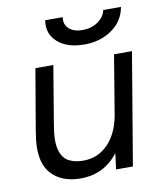

<svg xmlns="http://www.w3.org/2000/svg" viewBox="-81 -766 719 844"><g transform="rotate(-10 279.0 -344.0)"><path d="M136 -242Q123 -168 134 -129.5Q145 -91 172 -77Q199 -63 236 -63Q300 -63 344.5 -107Q389 -151 405 -229L450 -500H530L446 0H371L380 -71Q316 12 212 12Q121 12 76 -44.5Q31 -101 51 -216L55 -242L99 -500H179ZM330 -565Q253 -565 210.5 -603Q168 -641 178 -700H256Q251 -668 272.5 -648.5Q294 -629 332 -629Q373 -629 402 -649.5Q431 -670 437 -700H516Q506 -639 454 -602Q402 -565 330 -565Z"/></g></svg>

Font: Figtree
Style: Italic
Weight: 400
Italic angle: -9.5°
Foundry: Erik Kennedy
Version: Version 2.001; ttfautohint (v1.8.4.7-5d5b);gftools[0.9.27]